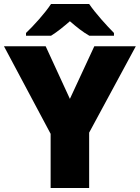

<svg xmlns="http://www.w3.org/2000/svg" viewBox="-20 -947 704 967"><path d="M429 -927H237C207 -881 149 -817 111 -781V-767H237C272 -789 297 -810 332 -840C367 -810 395 -787 430 -767H554V-781C520 -815 460 -881 429 -927ZM332 -449 210 -714H0L235 -273V0H429V-279L664 -714H455Z"/></svg>

Font: Noto Sans Lao UI Blk
Style: Regular
Weight: 900
Designer: Monotype Design Team
Foundry: Monotype Imaging Inc.
Version: Version 2.000